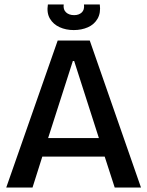

<svg xmlns="http://www.w3.org/2000/svg" viewBox="-20 -842 661 862"><path d="M8 0 239 -660H383L613 0H495L450 -139H170L126 0ZM307 -568 196 -222H424L313 -568ZM195 -822H266Q263 -799 276.5 -786.5Q290 -774 313 -774Q334 -774 347 -786Q360 -798 357 -822H428Q433 -784 418 -758Q403 -732 374.5 -719.5Q346 -707 311 -707Q276 -707 247.5 -720Q219 -733 204 -758.5Q189 -784 195 -822Z"/></svg>

Font: Bricolage Grotesque 96pt Medium
Style: Regular
Weight: 500
Designer: Mathieu Triay
Foundry: Atelier Triay
Version: Version 1.001; ttfautohint (v1.8.4.7-5d5b);gftools[0.9.33.de